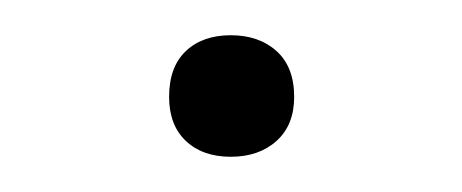

<svg xmlns="http://www.w3.org/2000/svg" viewBox="-20 -88 262 109"><path d="M111 1Q95 1 85.5 -8Q76 -17 76 -33Q76 -50 85.5 -59Q95 -68 111 -68Q127 -68 137 -59Q147 -50 147 -33Q147 -17 137 -8Q127 1 111 1Z"/></svg>

Font: Encode Sans Wide
Style: Thin
Weight: 100
Designer: Pablo Impallari, Andres Torresi
Foundry: Pablo Impallari, Andres Torresi
Version: Version 1.000; ttfautohint (v1.00) -l 8 -r 50 -G 200 -x 14 -